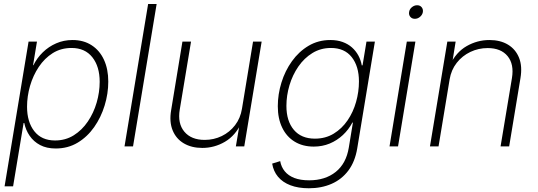

<svg xmlns="http://www.w3.org/2000/svg" viewBox="-20 -748 2748 981"><path d="M3.4 204.1 126 -535.6H168.9L148.9 -415H150.9Q168.9 -451.7 198.7 -480.7Q228.5 -509.8 267.1 -526.6Q305.7 -543.5 350.6 -543.5Q407.2 -543.5 448.2 -516.8Q489.3 -490.2 511.2 -442.6Q533.2 -395 533.2 -331.1Q533.2 -269.5 514.6 -209Q496.1 -148.4 461.2 -98.6Q426.3 -48.8 376.7 -19Q327.1 10.7 264.6 10.7Q218.3 10.7 185.1 -6.8Q151.9 -24.4 131.6 -54Q111.3 -83.5 104 -119.6H100.6L46.9 204.1ZM261.2 -30.3Q314.5 -30.3 356.7 -56.6Q398.9 -83 428.7 -127Q458.5 -170.9 473.9 -223.9Q489.3 -276.9 489.3 -330.1Q489.3 -408.2 451.7 -455.6Q414.1 -502.9 345.7 -502.9Q291.5 -502.9 249.5 -476.6Q207.5 -450.2 178.2 -406.2Q148.9 -362.3 133.5 -309.1Q118.2 -255.9 118.2 -202.6Q118.2 -125 155.3 -77.6Q192.4 -30.3 261.2 -30.3Z M780.3 -727.5 659.7 0H616.2L736.8 -727.5Z M1013.7 7.8Q959 7.8 919.4 -15.4Q879.9 -38.6 862.1 -82Q844.2 -125.5 854.5 -185.5L912.1 -535.6H956.1L898.4 -188Q886.7 -117.2 921.9 -75.2Q957 -33.2 1025.9 -33.2Q1072.3 -33.2 1112.8 -52.7Q1153.3 -72.3 1180.9 -108.2Q1208.5 -144 1216.3 -192.4L1272.9 -535.6H1316.9L1228 0H1185.1L1205.6 -121.6H1214.4Q1183.1 -55.2 1129.4 -23.7Q1075.7 7.8 1013.7 7.8Z M1558.1 213.9Q1503.9 213.9 1464.1 198.7Q1424.3 183.6 1400.6 155.3Q1377 127 1370.6 87.9L1411.6 75.2Q1417 105.5 1435.1 127.4Q1453.1 149.4 1484.1 161.4Q1515.1 173.3 1559.6 173.3Q1641.6 173.3 1695.3 130.4Q1749 87.4 1762.2 5.9L1783.2 -122.1L1780.3 -121.6Q1761.2 -85.4 1731.7 -57.9Q1702.1 -30.3 1664.6 -14.6Q1627 1 1583 1Q1526.9 1 1485.6 -24.2Q1444.3 -49.3 1421.9 -95.7Q1399.4 -142.1 1399.4 -205.1Q1399.4 -266.1 1418 -326.2Q1436.5 -386.2 1471.7 -435.3Q1506.8 -484.4 1556.4 -513.9Q1606 -543.5 1668 -543.5Q1703.1 -543.5 1730.7 -533.4Q1758.3 -523.4 1778.3 -505.6Q1798.3 -487.8 1811 -464.4Q1823.7 -440.9 1828.6 -413.6L1832.5 -414.6L1852.5 -535.6H1895.5L1805.2 10.3Q1793.9 78.1 1760 123.3Q1726.1 168.5 1674.3 191.2Q1622.6 213.9 1558.1 213.9ZM1588.9 -39.6Q1643.1 -39.6 1685.1 -65.2Q1727.1 -90.8 1755.9 -133.1Q1784.7 -175.3 1799.3 -227.1Q1814 -278.8 1814 -332Q1814 -409.2 1777.1 -456.1Q1740.2 -502.9 1670.9 -502.9Q1618.7 -502.9 1576.4 -477.1Q1534.2 -451.2 1504.4 -408Q1474.6 -364.7 1459 -312.3Q1443.4 -259.8 1443.4 -207Q1443.4 -129.4 1481.4 -84.5Q1519.5 -39.6 1588.9 -39.6Z M1970.2 0 2058.6 -535.6H2102.5L2013.7 0ZM2099.6 -651.9Q2085 -651.9 2076.4 -662.1Q2067.9 -672.4 2070.3 -686.5Q2072.3 -701.2 2084.5 -711.2Q2096.7 -721.2 2111.3 -721.2Q2126 -721.2 2134.3 -711.2Q2142.6 -701.2 2140.6 -686.5Q2138.2 -672.4 2126.2 -662.1Q2114.3 -651.9 2099.6 -651.9Z M2277.3 -342.3 2220.7 0H2176.8L2265.6 -535.6H2308.1L2288.6 -414.6L2278.8 -415.5Q2310.1 -481.4 2364.5 -512.5Q2418.9 -543.5 2480.5 -543.5Q2536.6 -543.5 2575.7 -519.8Q2614.7 -496.1 2632.1 -452.6Q2649.4 -409.2 2639.2 -348.6L2581.5 0H2537.6L2595.7 -349.1Q2607.4 -419.9 2573.5 -461.2Q2539.6 -502.4 2471.7 -502.4Q2424.8 -502.4 2383.3 -482.7Q2341.8 -462.9 2313.5 -426.8Q2285.2 -390.6 2277.3 -342.3Z"/></svg>

Font: Inter 20pt ExtraLight
Style: Italic
Weight: 250
Italic angle: -9.3988°
Version: Version 4.001;git-66647c0bb